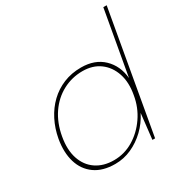

<svg xmlns="http://www.w3.org/2000/svg" viewBox="-170 -849 944 991"><g transform="rotate(-30 302.0 -354.0)"><path d="M234 12Q160 12 113 -21.5Q66 -55 48.5 -113.5Q31 -172 44 -247Q54 -303 78.5 -351Q103 -399 139.5 -434Q176 -469 223.5 -488.5Q271 -508 328 -508Q410 -508 459.5 -460.5Q509 -413 516 -337L584 -720H604L477 0H461L478 -151Q454 -103 416 -66.5Q378 -30 331.5 -9Q285 12 234 12ZM238 -8Q300 -8 353.5 -40Q407 -72 444.5 -126.5Q482 -181 493 -248Q506 -318 488 -372Q470 -426 428 -457Q386 -488 325 -488Q262 -488 207.5 -459Q153 -430 116 -376Q79 -322 66 -248Q53 -175 71 -121Q89 -67 132.5 -37.5Q176 -8 238 -8Z"/></g></svg>

Font: DM Sans 24pt Thin
Style: Italic
Weight: 250
Italic angle: -10°
Designer: Colophon Foundry, Jonny Pinhorn
Foundry: Colophon Foundry
Version: Version 4.004;gftools[0.9.30]